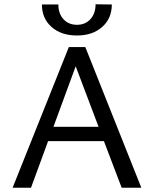

<svg xmlns="http://www.w3.org/2000/svg" viewBox="-20 -878 720 898"><path d="M176 -857H253Q253 -814 277 -788Q301 -762 340 -762Q379 -762 403 -788.5Q427 -815 427 -858L503 -857Q503 -792 458 -752Q413 -712 340 -712Q266 -712 221 -752Q176 -792 176 -857ZM466 -218H205L125 0H39L302 -658H379L641 0H549ZM441 -285 334 -568 230 -285Z"/></svg>

Font: Ysabeau Infant Medium
Style: Regular
Weight: 500
Designer: Christian Thalmann (Catharsis Fonts)
Version: Version 0.003